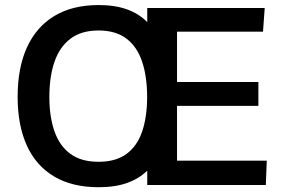

<svg xmlns="http://www.w3.org/2000/svg" viewBox="-20 -743 1159 771"><path d="M375.5 8.8Q270 8.8 197.5 -34.2Q125 -77.1 87.9 -158.4Q50.8 -239.7 50.8 -354Q50.8 -470.7 88.4 -553Q126 -635.3 198.5 -679Q271 -722.7 376 -722.7Q441.9 -722.7 490 -705.3Q538.1 -688 571.3 -654.3V-710.9H1043L1036.1 -615.7H690.9V-413.6H1017.6V-317.9H690.9V-97.7H1051.3L1047.4 0H571.3V-57.6Q538.1 -25.4 490.2 -8.3Q442.4 8.8 375.5 8.8ZM375.5 -93.3Q445.8 -93.3 488.8 -125.5Q531.7 -157.7 551.3 -216.3Q570.8 -274.9 570.8 -353.5Q570.8 -435.1 550.8 -495.1Q530.8 -555.2 487.8 -587.9Q444.8 -620.6 375.5 -620.6Q307.1 -620.6 263.4 -587.9Q219.7 -555.2 199 -495.4Q178.2 -435.5 178.2 -353.5Q178.2 -274.9 198.5 -216.3Q218.8 -157.7 262.2 -125.5Q305.7 -93.3 375.5 -93.3Z"/></svg>

Font: Comme SemiBold
Style: Regular
Weight: 600
Version: Version 1.000;gftools[0.9.27]